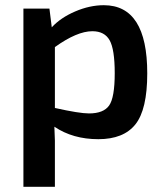

<svg xmlns="http://www.w3.org/2000/svg" viewBox="-20 -523 635 738"><path d="M379 -503Q546 -503 546 -241Q546 -102 500.5 -45Q455 12 358 12Q260 12 189 -36Q192 20 191 66V195H70V-490H170L179 -418Q213 -455 269 -479Q325 -503 379 -503ZM322 -87Q378 -87 399.5 -117.5Q421 -148 421 -242Q421 -333 401.5 -368Q382 -403 335 -403Q276 -403 191 -342V-108Q285 -87 322 -87Z"/></svg>

Font: Exo 2 Semi Bold
Style: Regular
Weight: 600
Designer: Natanael Gama
Version: Version 1.001;PS 001.001;hotconv 1.0.88;makeotf.lib2.5.64775